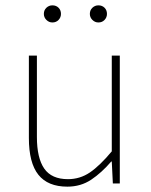

<svg xmlns="http://www.w3.org/2000/svg" viewBox="-20 -686 564 718"><path d="M232 12Q159 12 123.5 -32.5Q88 -77 88 -170V-478H118V-174Q118 -95 145.5 -55.5Q173 -16 234 -16Q279 -16 316 -41Q353 -66 398 -120V-478H428V0H402L398 -82H396Q360 -40 321 -14Q282 12 232 12ZM348 -602Q335 -602 325.5 -611.5Q316 -621 316 -634Q316 -648 325.5 -657Q335 -666 348 -666Q362 -666 371 -657Q380 -648 380 -634Q380 -621 371 -611.5Q362 -602 348 -602ZM176 -602Q163 -602 153.5 -611.5Q144 -621 144 -634Q144 -648 153.5 -657Q163 -666 176 -666Q190 -666 199 -657Q208 -648 208 -634Q208 -621 199 -611.5Q190 -602 176 -602Z"/></svg>

Font: Assistant ExtraLight
Style: Regular
Weight: 200
Designer: Hebrew By Ben Nathan, Latin by Paul Hunt
Version: Version 3.000